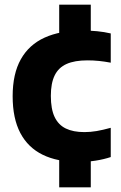

<svg xmlns="http://www.w3.org/2000/svg" viewBox="-20 -687 523 827"><path d="M318.5 10.5Q227 10.5 163.8 -20.5Q100.5 -51.5 67.5 -114.2Q34.5 -177 34.5 -272.5Q34.5 -369 69.8 -431.8Q105 -494.5 172.2 -525Q239.5 -555.5 335 -555.5Q368.5 -555.5 398.8 -552.5Q429 -549.5 457 -543V-417Q431 -422 406.5 -424.5Q382 -427 356.5 -427Q301.5 -427 266.8 -411.5Q232 -396 215.5 -362.2Q199 -328.5 199 -274Q199 -217.5 215.2 -183.2Q231.5 -149 263.5 -133.5Q295.5 -118 343.5 -118Q369.5 -118 396 -122.5Q422.5 -127 457 -136.5V-10.5Q427 -0.5 391.5 5Q356 10.5 318.5 10.5ZM235 120V-21H371V120ZM235 -526V-667H371V-526Z"/></svg>

Font: Encode Sans SC
Style: Bold
Weight: 700
Version: Version 3.002